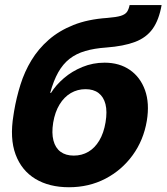

<svg xmlns="http://www.w3.org/2000/svg" viewBox="-20 -748 676 779"><path d="M259.8 11.7Q179.7 11.7 123.5 -22.2Q67.4 -56.2 43.2 -121.3Q19 -186.5 34.7 -280.8L37.1 -296.4Q46.4 -351.6 63 -404.5Q79.6 -457.5 107.7 -503.7Q135.7 -549.8 177.5 -586.4Q219.2 -623 277.8 -646.5Q336.4 -669.9 415.5 -675.3Q452.1 -678.2 470.2 -683.8Q488.3 -689.5 495.4 -700Q502.4 -710.4 505.9 -727.5H635.7Q625 -667 599.4 -631.1Q573.7 -595.2 527.8 -577.9Q481.9 -560.5 411.1 -555.2Q362.3 -551.8 325.7 -541Q289.1 -530.3 262.2 -509.3Q235.4 -488.3 216.3 -454.6Q197.3 -420.9 183.6 -371.1H187Q206.5 -402.8 239.3 -430.9Q272 -459 314.5 -476.3Q356.9 -493.7 404.3 -493.7Q464.4 -493.7 506.8 -464.4Q549.3 -435.1 568.4 -382.1Q587.4 -329.1 575.7 -257.8Q562.5 -179.2 518.3 -118.4Q474.1 -57.6 407.5 -22.9Q340.8 11.7 259.8 11.7ZM279.3 -116.7Q312 -116.7 338.4 -132.1Q364.7 -147.5 382.8 -177.7Q400.9 -208 408.2 -251.5Q415.5 -295.4 408 -325.2Q400.4 -355 379.9 -370.6Q359.4 -386.2 327.1 -386.2Q294.4 -386.2 267.3 -370.4Q240.2 -354.5 221.7 -324.2Q203.1 -293.9 195.8 -250.5Q189 -208 196.8 -178Q204.6 -147.9 225.6 -132.3Q246.6 -116.7 279.3 -116.7Z"/></svg>

Font: Inter 18pt ExtraBold
Style: Italic
Weight: 800
Italic angle: -9.3988°
Designer: Rasmus Andersson
Foundry: rsms
Version: Version 4.001;git-66647c0bb